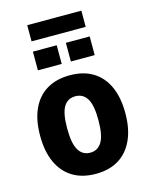

<svg xmlns="http://www.w3.org/2000/svg" viewBox="-122 -884 760 973"><g transform="rotate(-15 258.5 -398.0)"><path d="M259 11Q188 11 138 -19.5Q88 -50 61.5 -108Q35 -166 35 -248Q35 -331 61.5 -388.5Q88 -446 138 -476Q188 -506 259 -506Q330 -506 379.5 -476Q429 -446 455.5 -388.5Q482 -331 482 -248Q482 -166 455.5 -108Q429 -50 379.5 -19.5Q330 11 259 11ZM259 -100Q299 -100 320 -135Q341 -170 341 -249Q341 -328 320 -362Q299 -396 259 -396Q218 -396 197.5 -362Q177 -328 177 -249Q177 -170 198 -135Q219 -100 259 -100ZM117 -722V-807H401V-722ZM110 -572V-670H235V-572ZM283 -572V-670H408V-572Z"/></g></svg>

Font: Nunito Sans 10pt Condensed ExtraBold
Style: Regular
Weight: 800
Width: 3
Designer: Vernon Adams
Foundry: Vernon Adams
Version: Version 3.101;gftools[0.9.27]